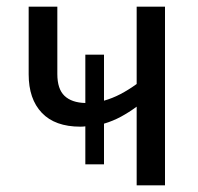

<svg xmlns="http://www.w3.org/2000/svg" viewBox="-20 -556 593 576"><path d="M475 -536V0H390V-236Q367 -219 343 -206Q319 -193 292 -185V-63H236V-177Q230 -176 221 -176Q145 -176 105.5 -217.5Q66 -259 66 -333V-536H152V-334Q152 -289 173.5 -268.5Q195 -248 236 -247V-392H292V-254Q317 -261 341 -273.5Q365 -286 390 -304V-536Z"/></svg>

Font: Noto Sans SemiCondensed
Style: Regular
Weight: 400
Width: 4
Designer: Monotype Design Team
Foundry: Monotype Imaging Inc.
Version: Version 2.013; ttfautohint (v1.8.4.7-5d5b)